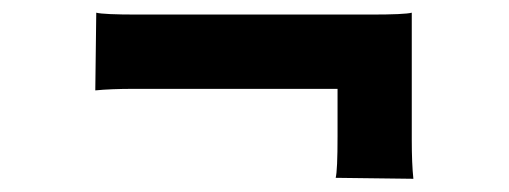

<svg xmlns="http://www.w3.org/2000/svg" viewBox="-20 -382 790 298"><path d="M188.5 -244.1Q151.4 -244.1 127.9 -241.7L129.4 -362.3Q140.6 -359.4 193.8 -359.4H554.7Q608.4 -359.4 619.1 -362.3V-165Q619.1 -127.9 621.6 -104.5L501 -106Q503.9 -117.2 503.9 -170.4V-244.1Z"/></svg>

Font: HammersmithOne
Style: Regular
Weight: 400
Designer: Nicole Fally
Foundry: Nicole Fally
Version: Version 1.003